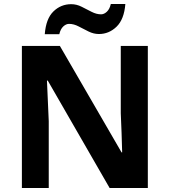

<svg xmlns="http://www.w3.org/2000/svg" viewBox="-20 -945 853 965"><path d="M723 0H531L220 -540H216Q218 -489 220.5 -438Q223 -387 225 -336V0H90V-714H281L591 -179H594Q593 -229 591 -278Q589 -327 587 -376V-714H723ZM205 -773Q211 -851 248.5 -887.5Q286 -924 338 -924Q365 -924 390.5 -911Q416 -898 440.5 -885.5Q465 -873 488 -873Q503 -873 517 -886Q531 -899 537 -925H610Q604 -848 566 -811Q528 -774 477 -774Q451 -774 425.5 -786.5Q400 -799 375.5 -812Q351 -825 327 -825Q312 -825 298 -812Q284 -799 278 -773Z"/></svg>

Font: Noto Sans Ethiopic
Style: Bold
Weight: 700
Designer: Monotype Design Team
Foundry: Monotype Imaging Inc.
Version: Version 2.102; ttfautohint (v1.8.4.7-5d5b)